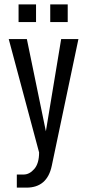

<svg xmlns="http://www.w3.org/2000/svg" viewBox="-20 -699 401 879"><path d="M88 100Q115 100 137 74.5Q159 49 159 -1L20 -520H103L190 -98L260 -520H339L217 60Q196 160 101 160H57V100ZM65 -598V-679H145V-598ZM210 -598V-679H290V-598Z"/></svg>

Font: Homenaje
Style: Regular
Weight: 400
Version: Version 1.002